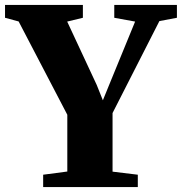

<svg xmlns="http://www.w3.org/2000/svg" viewBox="-42 -763 741 783"><path d="M232.5 -63.5V-295L34 -675.5L-21.5 -690.5V-743H296V-690.5L232 -675L352.5 -416.5L377.5 -354L403 -416.5L509 -675L424 -690.5V-743H679.5V-690.5L608 -677L417 -302V-63L520 -50.5V0H134V-50.5Z"/></svg>

Font: Merriweather 60pt Black
Style: Regular
Weight: 900
Version: Version 2.100